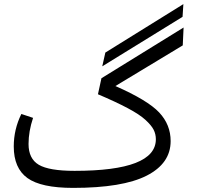

<svg xmlns="http://www.w3.org/2000/svg" viewBox="-20 -901 962 935"><path d="M873 -881 869 -819 478 -578 493 -645ZM874 -767 870 -680 542 -482Q699 -413 755 -353.5Q811 -294 811 -214Q811 -105 694 -45.5Q577 14 336 14Q180 14 113.5 -34Q47 -82 47 -188Q47 -271 84 -346L141 -327Q119 -261 119 -200Q119 -128 169 -98.5Q219 -69 343 -69Q739 -69 739 -223Q739 -248 728 -269.5Q717 -291 688 -317.5Q659 -344 601.5 -374.5Q544 -405 457 -442L474 -520Z"/></svg>

Font: FiraGO Book
Style: Regular
Weight: 350
Designer: bBox Type
Foundry: bBox Type GmbH
Version: Version 1.001;PS 001.001;hotconv 1.0.88;makeotf.lib2.5.64775